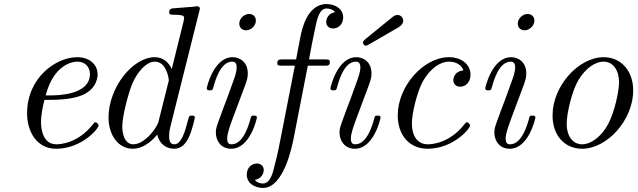

<svg xmlns="http://www.w3.org/2000/svg" viewBox="-20 -725 3155 950"><path d="M114 -164C114 -74 162 11 257 11C385 11 468 -89 468 -104C468 -109 460 -120 452 -120C448 -120 447 -119 439 -109C365 -15 276 -11 259 -11C194 -11 183 -82 183 -121C183 -159 193 -204 200 -231H239C269 -231 336 -234 384 -253C463 -285 463 -350 463 -357C463 -403 426 -442 362 -442C257 -442 114 -341 114 -164ZM206 -253C249 -417 352 -420 362 -420C402 -420 425 -393 425 -359C425 -253 260 -253 227 -253Z M517 -144C517 -59 563 11 638 11C674 11 718 -10 758 -59C769 -10 806 11 841 11C878 11 899 -14 914 -45C932 -83 944 -141 944 -143C944 -153 936 -153 929 -153C917 -153 916 -152 910 -130C896 -74 877 -11 843 -11C817 -11 817 -38 817 -52C817 -59 817 -74 823 -98L966 -669C967 -672 969 -680 969 -682C969 -691 963 -694 955 -694C952 -694 942 -693 939 -692L840 -684C828 -683 817 -682 817 -663C817 -652 827 -652 841 -652C889 -652 891 -645 891 -635C891 -632 888 -619 888 -618L830 -384C815 -415 788 -442 746 -442C635 -442 517 -290 517 -144ZM585 -100C585 -150 616 -267 634 -309C659 -370 705 -420 746 -420C754 -420 777 -419 795 -391C805 -375 815 -346 815 -327C815 -324 814 -320 812 -314L764 -122C756 -91 695 -11 640 -11C593 -11 585 -70 585 -100Z M1164 -608C1164 -583 1184 -575 1198 -575C1218 -575 1246 -594 1246 -623C1246 -648 1226 -656 1212 -656C1191 -656 1164 -636 1164 -608ZM1003 -288C1003 -278 1013 -278 1018 -278C1031 -278 1032 -280 1036 -294C1045 -327 1071 -420 1129 -420C1140 -420 1151 -415 1151 -392C1151 -368 1140 -339 1133 -320L1103 -237C1090 -204 1078 -171 1066 -138C1052 -100 1048 -89 1048 -69C1048 -30 1072 11 1124 11C1218 11 1251 -139 1251 -143C1251 -153 1243 -153 1236 -153C1223 -153 1223 -151 1219 -136C1211 -107 1184 -11 1126 -11C1118 -11 1104 -12 1104 -39C1104 -65 1117 -98 1130 -135L1194 -306C1204 -335 1206 -343 1206 -362C1206 -417 1168 -442 1131 -442C1037 -442 1003 -293 1003 -288Z M1201 139C1201 184 1244 205 1281 205C1385 205 1426 -5 1433 -41L1503 -400H1585C1602 -400 1612 -400 1612 -418C1612 -431 1604 -431 1587 -431H1509C1523 -505 1526 -523 1541 -593C1549 -630 1560 -683 1596 -683C1604 -683 1625 -681 1638 -665C1608 -660 1594 -636 1594 -616C1594 -594 1612 -584 1628 -584C1653 -584 1678 -604 1678 -639C1678 -682 1637 -705 1596 -705C1498 -705 1473 -575 1466 -541L1445 -431H1379C1363 -431 1352 -431 1352 -411C1352 -400 1362 -400 1377 -400H1439L1366 -27C1354 35 1344 76 1338 97C1330 131 1317 183 1281 183C1271 183 1252 180 1241 165C1271 160 1285 136 1285 116C1285 94 1267 84 1251 84C1226 84 1201 104 1201 139Z M1776 -514C1776 -507 1782 -499 1790 -499C1797 -499 1800 -502 1945 -586C1950 -589 1975 -600 1975 -623C1975 -638 1962 -651 1947 -651C1936 -651 1927 -645 1920 -639C1773 -519 1776 -525 1776 -514ZM1615 -288C1615 -278 1625 -278 1630 -278C1643 -278 1644 -280 1648 -294C1657 -327 1683 -420 1741 -420C1752 -420 1763 -415 1763 -392C1763 -368 1752 -339 1745 -320L1715 -237C1702 -204 1690 -171 1678 -138C1664 -100 1660 -89 1660 -69C1660 -30 1684 11 1736 11C1830 11 1863 -139 1863 -143C1863 -153 1855 -153 1848 -153C1835 -153 1835 -151 1831 -136C1823 -107 1796 -11 1738 -11C1730 -11 1716 -12 1716 -39C1716 -65 1729 -98 1742 -135L1806 -306C1816 -335 1818 -343 1818 -362C1818 -417 1780 -442 1743 -442C1649 -442 1615 -293 1615 -288Z M1948 -154C1948 -55 2007 11 2095 11C2223 11 2306 -89 2306 -104C2306 -109 2298 -120 2290 -120C2286 -120 2285 -119 2277 -109C2203 -15 2114 -11 2097 -11C2043 -11 2018 -56 2018 -114C2018 -167 2045 -272 2071 -320C2107 -385 2157 -420 2202 -420C2213 -420 2258 -418 2273 -377C2223 -371 2223 -330 2223 -328C2223 -312 2234 -296 2257 -296C2284 -296 2308 -318 2308 -356C2308 -405 2265 -442 2201 -442C2077 -442 1948 -300 1948 -154Z M2542 -608C2542 -583 2562 -575 2576 -575C2596 -575 2624 -594 2624 -623C2624 -648 2604 -656 2590 -656C2569 -656 2542 -636 2542 -608ZM2381 -288C2381 -278 2391 -278 2396 -278C2409 -278 2410 -280 2414 -294C2423 -327 2449 -420 2507 -420C2518 -420 2529 -415 2529 -392C2529 -368 2518 -339 2511 -320L2481 -237C2468 -204 2456 -171 2444 -138C2430 -100 2426 -89 2426 -69C2426 -30 2450 11 2502 11C2596 11 2629 -139 2629 -143C2629 -153 2621 -153 2614 -153C2601 -153 2601 -151 2597 -136C2589 -107 2562 -11 2504 -11C2496 -11 2482 -12 2482 -39C2482 -65 2495 -98 2508 -135L2572 -306C2582 -335 2584 -343 2584 -362C2584 -417 2546 -442 2509 -442C2415 -442 2381 -293 2381 -288Z M2714 -154C2714 -51 2777 11 2860 11C2984 11 3113 -131 3113 -278C3113 -373 3054 -442 2967 -442C2843 -442 2714 -300 2714 -154ZM2784 -114C2784 -164 2810 -275 2842 -329C2879 -390 2927 -420 2966 -420C3015 -420 3043 -376 3043 -317C3043 -274 3021 -171 2989 -111C2960 -56 2909 -11 2860 -11C2821 -11 2784 -42 2784 -114Z"/></svg>

Font: CMU Serif
Style: Italic
Weight: 500
Italic angle: -14.04°
Version: Version 0.7.0